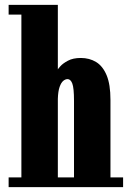

<svg xmlns="http://www.w3.org/2000/svg" viewBox="-20 -770 536 790"><path d="M15.5 0V-40H68V-710H15.5V-750H218V-484.5Q218 -485.5 228.2 -497.2Q238.5 -509 259.5 -520.2Q280.5 -531.5 312.5 -531.5Q348 -531.5 375.5 -514.8Q403 -498 418.8 -460.2Q434.5 -422.5 434.5 -359V-40H486.5V0H252.5V-40H284.5V-355.5Q284.5 -408 277.5 -426.2Q270.5 -444.5 258 -444.5Q249 -444.5 240.2 -437.2Q231.5 -430 225.2 -412.2Q219 -394.5 218 -363.5V-40H252.5V0Z"/></svg>

Font: Imbue Thin 10pt Black
Style: Regular
Weight: 900
Version: Version 1.102